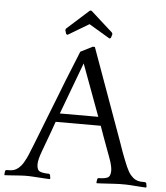

<svg xmlns="http://www.w3.org/2000/svg" viewBox="-76 -893 821 950"><g transform="rotate(5 334.0 -418.0)"><path d="M340 -842 450 -743 453 -736 447 -716 440 -713 336 -775 232 -713 225 -716 219 -736 222 -743 332 -842ZM372 -665 536 -211Q546 -181 553.5 -161Q561 -141 566.5 -127Q572 -113 576 -103.5Q580 -94 583 -87Q594 -62 605.5 -48.5Q617 -35 629 -28.5Q641 -22 653.5 -21Q666 -20 679 -20L684 -16L687 2L685 6Q678 6 664 5Q650 4 635 3Q620 2 606.5 1Q593 0 586 0H553Q546 0 530 1Q514 2 496.5 3Q479 4 463 5Q447 6 440 6L438 2L441 -16L445 -20Q474 -20 490 -26.5Q506 -33 506 -62Q506 -85 490.5 -126.5Q475 -168 452 -231L435 -279H211L194 -231Q171 -168 155.5 -126.5Q140 -85 140 -62Q140 -33 156 -26.5Q172 -20 201 -20L206 -16L209 2L207 6Q200 6 185 5Q170 4 153.5 3Q137 2 122 1Q107 0 100 0H81Q74 0 60 1Q46 2 31 3Q16 4 2.5 5Q-11 6 -18 6L-19 2L-17 -16L-12 -20Q1 -20 13 -21Q25 -22 37 -28.5Q49 -35 60.5 -48.5Q72 -62 84 -87Q87 -92 89.5 -98.5Q92 -105 97.5 -118Q103 -131 111.5 -152.5Q120 -174 133.5 -208.5Q147 -243 166.5 -293Q186 -343 214 -414Q227 -449 241 -483.5Q255 -518 267 -548Q279 -578 288.5 -601Q298 -624 302 -635L361 -665ZM228 -322H419L324 -579Z"/></g></svg>

Font: Quattrocento
Style: Regular
Weight: 400
Designer: Pablo Impallari
Foundry: Pablo Impallari, Igino Marini, Branda Gallo
Version: Version 2.000